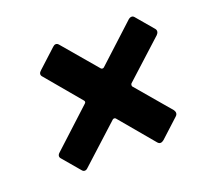

<svg xmlns="http://www.w3.org/2000/svg" viewBox="-70 -553 517 487"><g transform="rotate(-20 188.5 -309.5)"><path d="M374 -423 335 -469C331 -474 325 -474 319 -469L218 -376C216 -374 212 -374 210 -376L131 -469C126 -475 120 -474 115 -469L66 -424C60 -419 58 -413 64 -407L142 -314C144 -312 144 -308 141 -306L39 -212C33 -207 32 -201 37 -196L76 -150C80 -145 86 -145 91 -150L194 -244C196 -246 200 -246 202 -244L280 -151C285 -145 291 -146 297 -151L346 -196C352 -201 352 -207 348 -213L269 -306C268 -308 268 -312 270 -314L372 -407C377 -412 378 -418 374 -423Z"/></g></svg>

Font: Barlow Condensed SemiBold
Style: Italic
Weight: 600
Width: 3
Italic angle: -7°
Designer: Jeremy Tribby
Foundry: Tribby Type
Version: Version 1.422;hotconv 1.0.109;makeotfexe 2.5.65596